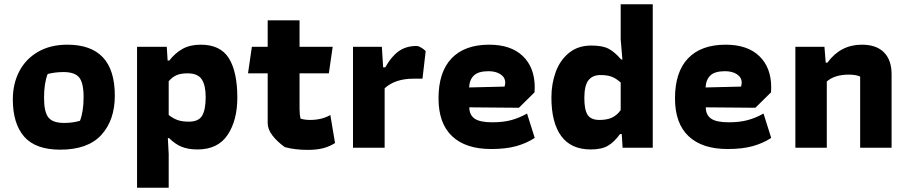

<svg xmlns="http://www.w3.org/2000/svg" viewBox="-20 -691 4250 898"><path d="M40 -226Q40 -300 70.5 -358Q101 -416 158.5 -449Q216 -482 295 -482Q517 -482 517 -244Q517 -129 454 -60Q391 9 262 9Q146 9 93 -52Q40 -113 40 -226ZM354 -126Q371 -169 371 -237Q371 -303 350.5 -328.5Q330 -354 277 -354Q239 -354 203 -345Q186 -303 186 -233Q186 -167 206.5 -141.5Q227 -116 280 -116Q320 -116 354 -126Z M621 -472H760L764 -408H772Q799 -443 834 -462.5Q869 -482 919 -482Q1011 -482 1050.5 -418.5Q1090 -355 1090 -235Q1090 -128 1044.5 -60Q999 8 904 8Q860 8 829.5 -4.5Q799 -17 771 -45H765L769 29V187H621ZM942 -238Q942 -292 923.5 -320Q905 -348 857 -348Q825 -348 805 -339Q785 -330 769 -311V-153Q793 -135 813.5 -128.5Q834 -122 863 -122Q909 -122 925.5 -150Q942 -178 942 -238Z M1312 -3Q1277 -28 1254.5 -57Q1232 -86 1232 -115V-348H1140L1158 -472H1232V-596H1381V-472H1536L1518 -348H1381V-181Q1381 -154 1386 -136Q1406 -130 1430 -130Q1485 -130 1525 -153L1547 -22Q1522 -6 1492 2Q1462 10 1419 10Q1359 10 1312 -3Z M1631 -472H1766L1772 -376H1782Q1809 -425 1843.5 -450.5Q1878 -476 1929 -476Q1937 -476 1950.5 -468Q1964 -460 1971 -452L1956 -323H1914Q1828 -323 1779 -278V0H1631Z M2031 -231Q2031 -354 2092 -418Q2153 -482 2268 -482Q2370 -482 2425.5 -428.5Q2481 -375 2481 -282Q2481 -267 2480 -259L2407 -187L2175 -189Q2175 -154 2199.5 -136.5Q2224 -119 2282 -119Q2334 -119 2372 -129.5Q2410 -140 2445 -160L2481 -46Q2443 -21 2394.5 -7.5Q2346 6 2277 6Q2158 6 2094.5 -54Q2031 -114 2031 -231ZM2340 -286Q2343 -297 2343 -304Q2343 -329 2321 -343.5Q2299 -358 2265 -358Q2218 -358 2197 -338.5Q2176 -319 2174 -282Z M2559 -235Q2559 -299 2579 -354Q2599 -409 2641 -443.5Q2683 -478 2746 -478Q2798 -478 2826.5 -463Q2855 -448 2885 -413H2891L2883 -507V-671H3033V0H2892L2888 -64H2880Q2854 -28 2824.5 -10Q2795 8 2743 8Q2651 8 2605 -54.5Q2559 -117 2559 -235ZM2883 -176V-305Q2862 -324 2841.5 -332Q2821 -340 2788 -340Q2752 -340 2732.5 -316Q2713 -292 2713 -232Q2713 -177 2728.5 -153.5Q2744 -130 2784 -130Q2819 -130 2842.5 -141Q2866 -152 2883 -176Z M3137 -231Q3137 -354 3198 -418Q3259 -482 3374 -482Q3476 -482 3531.5 -428.5Q3587 -375 3587 -282Q3587 -267 3586 -259L3513 -187L3281 -189Q3281 -154 3305.5 -136.5Q3330 -119 3388 -119Q3440 -119 3478 -129.5Q3516 -140 3551 -160L3587 -46Q3549 -21 3500.5 -7.5Q3452 6 3383 6Q3264 6 3200.5 -54Q3137 -114 3137 -231ZM3446 -286Q3449 -297 3449 -304Q3449 -329 3427 -343.5Q3405 -358 3371 -358Q3324 -358 3303 -338.5Q3282 -319 3280 -282Z M3700 -472H3836L3842 -398H3850Q3911 -482 4011 -482Q4079 -482 4114.5 -446Q4150 -410 4150 -344V0H4003V-333Q3983 -342 3950 -342Q3884 -342 3847 -310V0H3700Z"/></svg>

Font: Athiti
Style: Bold
Weight: 700
Designer: CadsonDemak Team
Foundry: CadsonDemak
Version: Version 1.033